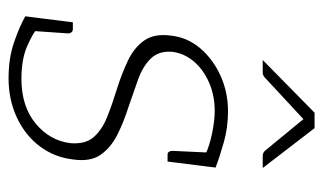

<svg xmlns="http://www.w3.org/2000/svg" viewBox="-173 -573 754 448"><g transform="rotate(90 204.0 -349.0)"><path d="M163 8Q116 8 79.5 -4.5Q43 -17 18 -31L23 -70L45 -60Q57 -49 87.5 -35.5Q118 -22 164 -22Q228 -22 268 -55Q308 -88 314 -136Q317 -171 300 -190.5Q283 -210 253 -222Q223 -234 187 -245Q152 -256 121.5 -270.5Q91 -285 74.5 -308.5Q58 -332 63 -370Q67 -409 92.5 -439Q118 -469 156.5 -486.5Q195 -504 240 -504Q277 -504 311 -494.5Q345 -485 371 -475L367 -443L341 -451Q320 -461 290.5 -467Q261 -473 239 -473Q203 -473 173 -460Q143 -447 124 -425Q105 -403 101 -375Q98 -343 116.5 -324Q135 -305 166 -294Q197 -283 229 -272Q264 -261 294 -246Q324 -231 341 -207Q358 -183 352 -142Q347 -99 321.5 -65Q296 -31 254.5 -11.5Q213 8 163 8ZM336 -460 368 -451 357 -363H341Q336 -363 334 -366.5Q332 -370 332 -374ZM52 -45 21 -54 32 -142H48Q53 -142 55.5 -138.5Q58 -135 58 -132ZM120 -585 243 -706H279L372 -585H344Q337 -585 332 -590L258 -680L161 -590Q159 -588 156 -586.5Q153 -585 149 -585Z"/></g></svg>

Font: Aleo ExtraLight
Style: Italic
Weight: 250
Italic angle: -7°
Designer: Alessio Laiso
Foundry: Alessio Laiso
Version: Version 2.001;gftools[0.9.29]